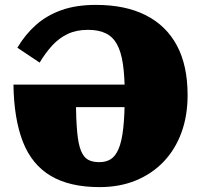

<svg xmlns="http://www.w3.org/2000/svg" viewBox="-20 -748 822 785"><path d="M372 -728Q493 -728 576.5 -685.5Q660 -643 703.5 -561.5Q747 -480 747 -359Q747 -274 721.5 -205Q696 -136 648.5 -86.5Q601 -37 535 -10Q469 17 387 17Q265 17 187.5 -29Q110 -75 73.5 -168.5Q37 -262 35 -402H622L623 -310H263L290 -338Q291 -259 295.5 -209Q300 -159 311 -132Q322 -105 340 -95Q358 -85 386 -85Q413 -85 432.5 -97Q452 -109 465 -139.5Q478 -170 484 -224.5Q490 -279 490 -363Q490 -436 482.5 -486.5Q475 -537 458 -567.5Q441 -598 412 -612Q383 -626 340 -626Q292 -626 256.5 -609Q221 -592 193.5 -562Q166 -532 142 -492L51 -553Q83 -607 127 -646Q171 -685 231 -706.5Q291 -728 372 -728Z"/></svg>

Font: Roboto Serif 20pt Black
Style: Regular
Weight: 900
Version: Version 1.008